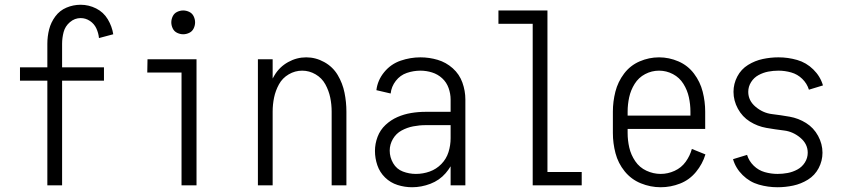

<svg xmlns="http://www.w3.org/2000/svg" viewBox="-20 -779 3540 807"><path d="M179 0V-440H64V-496H179V-595Q179 -626 186.5 -655.5Q194 -685 212.5 -710Q231 -735 259.5 -747Q288 -759 319 -759Q353 -759 384 -743.5Q415 -728 433 -698Q451 -668 456 -635L396 -619Q394 -640 385 -659.5Q376 -679 358 -691Q340 -703 319 -703Q294 -703 274 -686Q254 -669 247.5 -644.5Q241 -620 241 -595V-496H417V-440H241V0Z M743 0V-474H599L600 -530H806V0ZM750 -635Q737 -635 724.5 -641Q712 -647 706 -659.5Q700 -672 700 -685Q700 -698 706 -710.5Q712 -723 724.5 -729Q737 -735 750 -735Q763 -735 775.5 -729Q788 -723 794 -710.5Q800 -698 800 -685Q800 -672 794 -659.5Q788 -647 775.5 -641Q763 -635 750 -635Z M1064 0V-530H1126V-449Q1130 -456 1134 -463Q1155 -498 1191 -518Q1227 -538 1267 -538Q1307 -538 1343 -518Q1379 -498 1399.5 -463.5Q1420 -429 1428 -389.5Q1436 -350 1436 -310V0H1374V-310Q1374 -340 1368 -369Q1362 -398 1347.5 -424.5Q1333 -451 1306.5 -466.5Q1280 -482 1250 -482Q1220 -482 1193.5 -466.5Q1167 -451 1152.5 -424.5Q1138 -398 1132 -369Q1126 -340 1126 -310V0Z M1712 8Q1681 8 1651 -1.5Q1621 -11 1598.5 -33Q1576 -55 1566 -84.5Q1556 -114 1556 -144.5Q1556 -175 1567 -204Q1578 -233 1600.5 -254Q1623 -275 1650.5 -287Q1678 -299 1708 -304Q1738 -309 1769 -309H1874V-361Q1874 -385 1865.5 -409Q1857 -433 1838.5 -450Q1820 -467 1796 -474.5Q1772 -482 1747 -482Q1718 -482 1690 -472.5Q1662 -463 1643.5 -439Q1625 -415 1622 -386L1562 -400Q1567 -442 1595 -476Q1623 -510 1664 -524Q1705 -538 1747 -538Q1784 -538 1819.5 -527.5Q1855 -517 1883 -492Q1911 -467 1923.5 -432Q1936 -397 1936 -361V0H1874V-80Q1865 -65 1853 -51Q1827 -21 1789 -6.5Q1751 8 1712 8ZM1728 -48Q1758 -48 1786 -58Q1814 -68 1835 -89.5Q1856 -111 1865 -139.5Q1874 -168 1874 -198V-253H1769Q1743 -253 1717 -248Q1691 -243 1668 -230.5Q1645 -218 1631.5 -195Q1618 -172 1618 -146Q1618 -118 1632.5 -93Q1647 -68 1673.5 -58Q1700 -48 1728 -48Z M2219 0V-679H2075V-735H2281V-56H2425V0Z M2757 8Q2714 8 2673.5 -8.5Q2633 -25 2605.5 -59Q2578 -93 2567 -135Q2556 -177 2556 -220V-310Q2556 -352 2566.5 -393.5Q2577 -435 2603 -469.5Q2629 -504 2668.5 -521Q2708 -538 2750 -538Q2792 -538 2831.5 -521Q2871 -504 2897 -469.5Q2923 -435 2933.5 -393.5Q2944 -352 2944 -310V-237H2618V-220Q2618 -189 2625 -158.5Q2632 -128 2650 -101.5Q2668 -75 2697 -61.5Q2726 -48 2757 -48Q2787 -48 2815.5 -61Q2844 -74 2862 -99Q2880 -124 2888 -153L2945 -130Q2933 -90 2905.5 -56.5Q2878 -23 2838.5 -7.5Q2799 8 2757 8ZM2618 -293H2882V-310Q2882 -340 2875.5 -370Q2869 -400 2852.5 -426.5Q2836 -453 2808.5 -467.5Q2781 -482 2750 -482Q2719 -482 2691.5 -467.5Q2664 -453 2647.5 -426.5Q2631 -400 2624.5 -370Q2618 -340 2618 -310Z M3248 8Q3208 8 3169.5 -3Q3131 -14 3101.5 -43Q3072 -72 3061 -110L3120 -128Q3128 -102 3148 -82.5Q3168 -63 3194.5 -55.5Q3221 -48 3248 -48Q3270 -48 3291 -52Q3312 -56 3331.5 -66.5Q3351 -77 3363 -96Q3375 -115 3375 -137Q3375 -174 3344 -200Q3313 -226 3275.5 -230.5Q3238 -235 3201 -241.5Q3164 -248 3132 -268Q3100 -288 3081.5 -322Q3063 -356 3063 -393Q3063 -427 3079 -457.5Q3095 -488 3124 -506Q3153 -524 3186 -531Q3219 -538 3252 -538Q3292 -538 3330.5 -527Q3369 -516 3398.5 -487Q3428 -458 3439 -420L3380 -402Q3372 -428 3352 -447.5Q3332 -467 3305.5 -474.5Q3279 -482 3252 -482Q3230 -482 3209 -478Q3188 -474 3168.5 -463.5Q3149 -453 3137 -434Q3125 -415 3125 -393Q3125 -356 3156 -330Q3187 -304 3224.5 -299.5Q3262 -295 3299 -288.5Q3336 -282 3368 -262Q3400 -242 3418.5 -208Q3437 -174 3437 -137Q3437 -103 3421 -72.5Q3405 -42 3376 -24Q3347 -6 3314 1Q3281 8 3248 8Z"/></svg>

Font: Iosevka SS01 Light
Style: Regular
Weight: 300
Monospace: yes
Designer: Belleve Invis
Foundry: Belleve Invis
Version: 2.3.3; ttfautohint (v1.8.3)